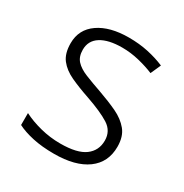

<svg xmlns="http://www.w3.org/2000/svg" viewBox="-134 -650 737 767"><g transform="rotate(30 234.5 -266.0)"><path d="M423 -141Q423 -69 369 -29.5Q315 10 217 10Q161 10 118 0.5Q75 -9 46 -24V-79Q81 -61 126 -49.5Q171 -38 218 -38Q296 -38 331.5 -64.5Q367 -91 367 -137Q367 -181 330 -204.5Q293 -228 221 -253Q171 -270 133.5 -287.5Q96 -305 75 -332Q54 -359 54 -406Q54 -470 106 -506Q158 -542 245 -542Q293 -542 334.5 -533Q376 -524 411 -509L390 -462Q359 -475 320 -484.5Q281 -494 242 -494Q179 -494 144 -472Q109 -450 109 -408Q109 -376 126 -357.5Q143 -339 175 -326Q207 -313 253 -297Q301 -280 339 -262Q377 -244 400 -216Q423 -188 423 -141Z"/></g></svg>

Font: Noto Sans Arabic UI Lt
Style: Regular
Weight: 300
Designer: Monotype Design Team, Nadine Chahine and Nizar Qandah
Foundry: Monotype Imaging Inc.
Version: Version 2.010; ttfautohint (v1.8.4.7-5d5b)